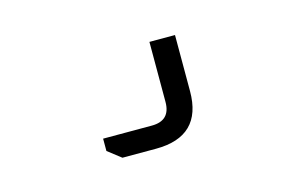

<svg xmlns="http://www.w3.org/2000/svg" viewBox="-43 -114 585 377"><g transform="rotate(-15 250.0 75.0)"><path d="M141 132H240Q278 132 278 94V-28H330V86Q330 178 236 178H168L141 157Z"/></g></svg>

Font: Oxanium Light
Style: Regular
Weight: 300
Designer: Severin Meyer
Version: Version 1.000